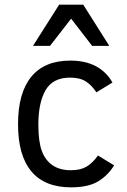

<svg xmlns="http://www.w3.org/2000/svg" viewBox="-20 -786 543 821"><path d="M467.8 -79.1Q443.8 -38.1 401.4 -11.5Q358.9 15.1 284.2 15.1Q171.4 15.1 114.3 -53Q57.1 -121.1 57.1 -254.9Q57.1 -388.7 113.8 -457.8Q170.4 -526.9 280.8 -526.9Q407.2 -526.9 460.9 -433.1L392.1 -391.1Q373 -420.9 347.4 -437.5Q321.8 -454.1 279.8 -454.1Q206.1 -454.1 175 -400.6Q144 -347.2 144 -252.9Q144 -181.2 158.7 -141.1Q173.3 -101.1 204.3 -79.6Q235.4 -58.1 283.2 -58.1Q324.2 -58.1 350.1 -73.5Q376 -88.9 398.9 -121.1ZM374 -589.8 284.2 -706.1 193.8 -589.8H121.1L232.9 -766.1H335.9L447.3 -589.8Z"/></svg>

Font: ClearSansRegular
Style: Regular
Weight: 400
Foundry: Intel Corporation
Version: Version 1.00